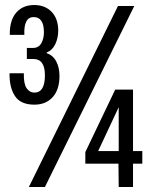

<svg xmlns="http://www.w3.org/2000/svg" viewBox="-20 -745 596 765"><path d="M117 -328Q62 -328 39.5 -362.5Q17 -397 18 -453H75Q74 -411 86 -393.5Q98 -376 117 -376Q159 -376 159 -445Q159 -510 113 -510H87V-554H111Q134 -554 144.5 -572.5Q155 -591 155 -616Q155 -677 114 -677Q74 -677 77 -606H19Q18 -664 44.5 -694.5Q71 -725 116 -725Q160 -725 186 -697.5Q212 -670 212 -623Q212 -593 200 -568.5Q188 -544 166 -536V-533Q191 -525 204 -500.5Q217 -476 217 -442Q217 -388 190 -358Q163 -328 117 -328ZM95 0 450 -721H515L159 0ZM453 0 452 -93H320V-139L439 -388H510V-143H547V-93H510V0ZM371 -143H453V-318Z"/></svg>

Font: Mona Sans Condensed Medium
Style: Regular
Weight: 500
Width: 3
Designer: Deni Anggara
Foundry: GitHub
Version: Version 1.001; ttfautohint (v1.8.4.7-5d5b);gftools[0.9.31]